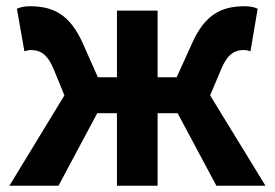

<svg xmlns="http://www.w3.org/2000/svg" viewBox="-20 -594 879 614"><path d="M10 0H167L291 -232H354V0H484V-232H548L672 0H829L652 -289L687 -372C708 -423 732 -434 760 -434C768 -434 774 -432 781 -430L804 -566C792 -572 778 -574 762 -574C687 -574 635 -547 594 -455L545 -347H484V-560H354V-347H293L245 -455C204 -547 151 -574 76 -574C61 -574 47 -572 34 -566L58 -430C65 -432 71 -434 78 -434C107 -434 131 -423 152 -372L186 -289Z"/></svg>

Font: Noto Sans JP
Style: Bold
Weight: 700
Designer: Ryoko NISHIZUKA  (kana, bopomofo & ideographs); Paul D. Hunt (Latin, Greek & Cyrillic); Sandoll Communications , Soo-you
Foundry: Adobe
Version: Version 2.002;hotconv 1.0.116;makeotfexe 2.5.65601